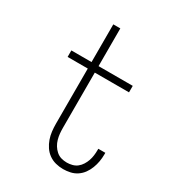

<svg xmlns="http://www.w3.org/2000/svg" viewBox="-180 -838 859 948"><g transform="rotate(30 250.0 -363.5)"><path d="M327 8Q305 8 284 2.5Q263 -3 245.5 -15.5Q228 -28 216 -46Q204 -64 197 -84Q190 -104 187.5 -125.5Q185 -147 185 -169V-483H70V-520H185V-735H225V-520H420V-483H225V-169Q225 -152 226.5 -136Q228 -120 232.5 -104Q237 -88 245.5 -74Q254 -60 266.5 -49Q279 -38 294.5 -33.5Q310 -29 327 -29Q342 -29 357.5 -33Q373 -37 385 -46.5Q397 -56 405.5 -69.5Q414 -83 419 -97.5Q424 -112 426 -127.5Q428 -143 428 -159V-166H468V-157Q468 -136 464.5 -116Q461 -96 453.5 -76.5Q446 -57 434 -40.5Q422 -24 405 -12.5Q388 -1 367.5 3.5Q347 8 327 8Z"/></g></svg>

Font: Iosevka Curly Extralight
Style: Regular
Weight: 200
Monospace: yes
Designer: Belleve Invis
Foundry: Belleve Invis
Version: Version 22.1.2; ttfautohint (v1.8.4)